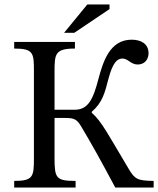

<svg xmlns="http://www.w3.org/2000/svg" viewBox="-20 -846 713 866"><path d="M321 0V-30C234 -30 226 -42 226 -131V-314H274C316 -314 327 -307 346 -276C394 -195 429 -133 500 0H673V-30C599 -31 588 -38 560 -85C472 -232 438 -300 394 -337V-342C442 -383 453 -428 469 -490C488 -562 508 -582 532 -582C558 -582 570 -555 601 -555C634 -555 650 -580 650 -606C650 -649 615 -667 574 -667C475 -667 445 -568 424 -490C400 -397 377 -351 317 -351H226V-525C226 -603 229 -627 318 -627V-657H44V-627C131 -627 133 -607 133 -525V-131C133 -49 129 -30 44 -30V0ZM315 -698 474 -805V-826H374L269 -698Z"/></svg>

Font: STIX Two Text
Style: Regular
Weight: 400
Designer: Ross Mills, John Hudson & Paul Hanslow, Tiro Typeworks Ltd; with prior portions MicroPress Inc., and Coen Hoffman.
Foundry: Tiro Typeworks Ltd
Version: Version 2.13 b171